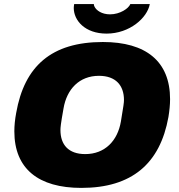

<svg xmlns="http://www.w3.org/2000/svg" viewBox="-20 -905 873 937"><path d="M500 -741C613 -741 699 -818 711 -885H616C608 -864 566 -835 517 -835C477 -835 450 -854 441 -873C439 -877 438 -881 438 -885H342C341 -879 340 -873 340 -866C340 -805 395 -741 500 -741ZM377 12C623 12 761 -106 802 -334C807 -365 810 -394 810 -421C810 -606 692 -700 482 -700C231 -700 99 -582 59 -354C53 -322 50 -292 50 -264C50 -81 168 12 377 12ZM396 -153C314 -153 275 -199 275 -270C275 -283 276 -297 290 -376C306 -470 367 -535 463 -535C545 -535 585 -488 585 -417C585 -404 583 -390 570 -312C554 -218 492 -153 396 -153Z"/></svg>

Font: Archivo Black
Style: Italic
Weight: 900
Italic angle: -10°
Designer: Hector Gatti
Foundry: Omnibus-Type
Version: Version 2.001